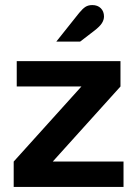

<svg xmlns="http://www.w3.org/2000/svg" viewBox="-20 -737 532 757"><path d="M34 0V-100L301 -396H46V-496H455V-396L188 -100H467V0ZM202 -573 292 -686Q306 -703 317 -710Q328 -717 344 -717Q365 -717 377.5 -704.5Q390 -692 390 -672Q390 -659 382 -646Q374 -633 352 -616L296 -573Z"/></svg>

Font: Atkinson Hyperlegible Next SemiBold
Style: Regular
Weight: 600
Designer: Elliott Scott, Megan Eiswerth, Linus Boman, Theodore Petrosky, Letters from Sweden
Foundry: Applied Design Works, Letters from Sweden
Version: Version 2.001